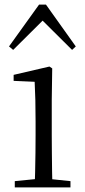

<svg xmlns="http://www.w3.org/2000/svg" viewBox="-20 -811 368 831"><path d="M44 0V-27L155 -38H179L285 -27V0ZM130 0Q131 -24 132 -65Q133 -106 133.5 -150Q134 -194 134 -227V-285Q134 -335 133 -377.5Q132 -420 130 -457L39 -461V-487L194 -523L206 -515L204 -378V-227Q204 -194 204.5 -150Q205 -106 205.5 -65Q206 -24 207 0ZM292 -595 140 -746H189L37 -595L19 -610L149 -791H179L308 -610Z"/></svg>

Font: Noto Serif TC ExtraLight Light
Style: Regular
Weight: 300
Version: Version 2.003-H1;hotconv 1.1.1;makeotfexe 2.6.0